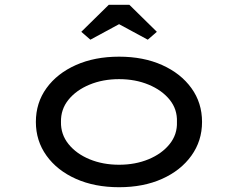

<svg xmlns="http://www.w3.org/2000/svg" viewBox="-20 -773 995 803"><path d="M478 10Q376 10 297.5 -25Q219 -60 174.5 -122Q130 -184 130 -263Q130 -343 174.5 -404.5Q219 -466 297.5 -501Q376 -536 478 -536Q580 -536 658 -501Q736 -466 780.5 -404.5Q825 -343 825 -263Q825 -184 780.5 -122Q736 -60 658 -25Q580 10 478 10ZM478 -84Q546 -84 601.5 -107Q657 -130 689.5 -170.5Q722 -211 720 -263Q722 -316 689.5 -356Q657 -396 601.5 -419Q546 -442 478 -442Q410 -442 354.5 -419Q299 -396 266.5 -356Q234 -316 235 -263Q234 -211 266.5 -170.5Q299 -130 354.5 -107Q410 -84 478 -84ZM358 -607 320 -640 435 -753H521L636 -640L598 -607L463 -680H493Z"/></svg>

Font: Lexend Zetta
Style: Regular
Weight: 400
Designer: Bonnie Shaver-Troup, Thomas Jockin
Foundry: Lexend
Version: Version 1.007